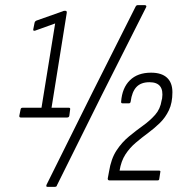

<svg xmlns="http://www.w3.org/2000/svg" viewBox="-20 -700 710 745"><path d="M61 -244Q54 -244 55 -251L60 -276Q61 -282 68 -282H141L194 -609L116 -581Q108 -579 109 -586L114 -611Q115 -617 121 -620L223 -656Q226 -658 230 -658H234Q240 -658 239 -650L180 -282H247Q254 -282 252 -274L249 -251Q248 -244 240 -244ZM164 25Q157 25 161 16L339 -342L506 -674Q509 -680 514 -680H542Q545 -680 547 -678Q549 -676 547 -672L374 -329L201 19Q200 25 193 25ZM405 0Q398 0 398 -7L403 -34Q411 -84 432 -116Q453 -148 481 -171Q509 -194 535.5 -213Q562 -232 582 -254.5Q602 -277 607 -310L609 -318Q618 -381 560 -381Q527 -381 509.5 -362.5Q492 -344 487 -306Q486 -299 480 -299H456Q449 -299 450 -306Q454 -359 484 -388.5Q514 -418 566 -418Q607 -418 628 -398.5Q649 -379 649 -342Q649 -301 635.5 -272.5Q622 -244 600.5 -223Q579 -202 554.5 -184Q530 -166 506.5 -146Q483 -126 466.5 -100.5Q450 -75 444 -38H597Q604 -38 602 -32L598 -6Q598 0 591 0Z"/></svg>

Font: Sofia Sans Condensed Light
Style: Italic
Weight: 300
Italic angle: -9°
Version: Version 4.100